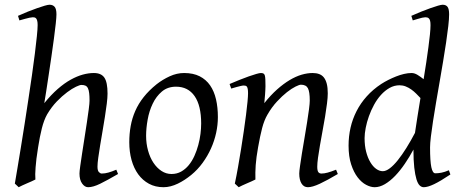

<svg xmlns="http://www.w3.org/2000/svg" viewBox="-20 -762 1923 802"><path d="M473.1 -35.2Q427.7 -8.8 398.2 5.6Q368.7 20 348.1 20Q334 20 323 4.6Q312 -10.7 312 -37.1Q312 -45.9 315.2 -68.6Q318.4 -91.3 323 -121.6Q327.6 -151.9 333 -186Q338.4 -220.2 343 -251Q347.7 -281.7 350.8 -306.2Q354 -330.6 354 -341.8Q354 -360.4 352.5 -372.8Q351.1 -385.3 347.4 -393.1Q343.8 -400.9 337.2 -404.1Q330.6 -407.2 319.8 -407.2Q313.5 -407.2 297.4 -399.7Q281.2 -392.1 260.5 -376.7Q239.7 -361.3 217.5 -338.4Q195.3 -315.4 176.8 -284.2Q163.6 -260.7 154.8 -225.8Q146 -190.9 139.2 -147Q134.8 -120.1 132.3 -99.6Q129.9 -79.1 128.7 -63.2Q127.4 -47.4 127.2 -34.9Q127 -22.5 127.9 -12.2Q121.6 -8.8 112.1 -4.6Q102.5 -0.5 92.5 3.9Q82.5 8.3 73.2 12.5Q64 16.6 58.1 20L42 4.9Q46.4 -21.5 53 -60.3Q59.6 -99.1 67.1 -145.8Q74.7 -192.4 82.8 -244.1Q90.8 -295.9 98.6 -347.4Q106.4 -398.9 113.5 -448Q120.6 -497.1 125.7 -538.3Q130.9 -579.6 134 -610.6Q137.2 -641.6 137.2 -657.2Q137.2 -668.5 135.5 -675Q133.8 -681.6 131.1 -684.8Q128.4 -688 124.8 -689Q121.1 -689.9 117.2 -689.9Q112.8 -689.9 103.3 -688Q93.8 -686 84.5 -683.3Q75.2 -680.7 68.1 -678.7Q61 -676.8 61 -676.8L55.2 -695.8Q75.7 -705.1 96.4 -713.4Q117.2 -721.7 135.3 -728Q153.3 -734.4 167 -738.3Q180.7 -742.2 187 -742.2Q200.7 -742.2 208.3 -733.4Q215.8 -724.6 215.8 -702.1Q215.8 -690.4 212.9 -663.3Q210 -636.2 205.3 -601.1Q200.7 -565.9 194.8 -525.9Q189 -485.8 183.3 -448.5Q177.7 -411.1 172.9 -379.9Q168 -348.6 165 -331.1Q193.4 -366.2 221.2 -390.4Q249 -414.6 275.4 -429.2Q301.8 -443.8 325.9 -450.4Q350.1 -457 372.1 -457Q402.8 -457 416 -437.7Q429.2 -418.5 429.2 -371.1Q429.2 -354 426 -328.6Q422.9 -303.2 418.2 -273.9Q413.6 -244.6 408.2 -213.4Q402.8 -182.1 398.2 -154.1Q393.6 -126 390.4 -102.8Q387.2 -79.6 387.2 -65.9Q387.2 -49.3 393.1 -43.2Q398.9 -37.1 404.8 -37.1Q418.5 -37.1 433.1 -41.3Q447.8 -45.4 465.8 -53.2L473.1 -35.2Z M820.3 -246.1Q820.3 -320.8 793 -360.4Q765.6 -399.9 715.3 -399.9Q680.2 -399.9 656.2 -379.6Q632.3 -359.4 617.7 -328.6Q603 -297.9 596.7 -262Q590.3 -226.1 590.3 -194.8Q590.3 -162.1 598.4 -133.1Q606.4 -104 620.8 -82.3Q635.3 -60.5 654.5 -47.9Q673.8 -35.2 696.3 -35.2Q718.8 -35.2 736.6 -45.2Q754.4 -55.2 768.3 -72Q782.2 -88.9 792 -110.6Q801.8 -132.3 808.1 -155.8Q814.5 -179.2 817.4 -202.6Q820.3 -226.1 820.3 -246.1ZM890.1 -272.9Q890.1 -240.2 882.8 -206.8Q875.5 -173.3 861.3 -141.8Q847.2 -110.4 826.4 -81.8Q805.7 -53.2 778.3 -30.8Q765.6 -20.5 751.5 -11.2Q737.3 -2 722.7 5.1Q708 12.2 692.9 16.1Q677.7 20 663.1 20Q628.9 20 602.3 5.6Q575.7 -8.8 557.4 -33.9Q539.1 -59.1 529.5 -93.5Q520 -127.9 520 -168Q520 -203.1 525.9 -235.6Q531.7 -268.1 544.9 -298.3Q558.1 -328.6 580.1 -356.4Q602.1 -384.3 634.3 -410.2Q659.2 -429.7 689 -443.4Q718.8 -457 749 -457Q787.1 -457 814 -443.4Q840.8 -429.7 857.7 -405.3Q874.5 -380.9 882.3 -347.2Q890.1 -313.5 890.1 -272.9Z M1391.1 -35.2Q1346.7 -8.8 1315.7 5.6Q1284.7 20 1266.1 20Q1249 20 1239.5 4.6Q1230 -10.7 1230 -37.1Q1230 -45.9 1233.2 -68.6Q1236.3 -91.3 1241.2 -121.6Q1246.1 -151.9 1252 -186Q1257.8 -220.2 1262.7 -251Q1267.6 -281.7 1270.8 -306.2Q1273.9 -330.6 1273.9 -341.8Q1273.9 -378.9 1266.1 -393.6Q1258.3 -408.2 1236.8 -408.2Q1230.5 -408.2 1214.6 -400.4Q1198.7 -392.6 1178.7 -377Q1158.7 -361.3 1137 -337.9Q1115.2 -314.5 1097.2 -283.2Q1083.5 -259.8 1075 -227.1Q1066.4 -194.3 1058.1 -147Q1050.3 -103.5 1048.1 -72.3Q1045.9 -41 1046.9 -12.2Q1040.5 -8.8 1031 -4.6Q1021.5 -0.5 1011.5 3.9Q1001.5 8.3 992.2 12.5Q982.9 16.6 977.1 20L960.9 4.9Q967.8 -27.3 974.4 -64.9Q981 -102.5 987.1 -140.4Q993.2 -178.2 998.5 -215.1Q1003.9 -252 1007.8 -283Q1011.7 -314 1013.9 -337.2Q1016.1 -360.4 1016.1 -372.1Q1016.1 -383.3 1014.9 -389.9Q1013.7 -396.5 1011.5 -399.7Q1009.3 -402.8 1005.9 -403.8Q1002.4 -404.8 998 -404.8Q993.7 -404.8 985.1 -402.8Q976.6 -400.9 967.8 -398.4Q959 -396 952.4 -394Q945.8 -392.1 945.8 -392.1L939 -411.1Q959.5 -419.9 980.2 -428.2Q1001 -436.5 1019 -442.9Q1037.1 -449.2 1050.5 -453.1Q1064 -457 1069.8 -457Q1076.7 -457 1080.6 -454.8Q1084.5 -452.6 1086.2 -446.8Q1087.9 -440.9 1088.4 -430.2Q1088.9 -419.4 1088.9 -401.9Q1088.9 -396.5 1088.4 -387.2Q1087.9 -377.9 1087.2 -367.4Q1086.4 -356.9 1085.4 -346.9Q1084.5 -336.9 1084 -331.1Q1110.4 -364.3 1137.2 -388.2Q1164.1 -412.1 1189.9 -427.5Q1215.8 -442.9 1240 -450Q1264.2 -457 1286.1 -457Q1301.3 -457 1313.2 -452.6Q1325.2 -448.2 1333 -438.2Q1340.8 -428.2 1345 -411.9Q1349.1 -395.5 1349.1 -372.1Q1349.1 -355 1345.9 -329.6Q1342.8 -304.2 1337.9 -274.7Q1333 -245.1 1327.1 -213.9Q1321.3 -182.6 1316.4 -154.3Q1311.5 -126 1308.3 -102.8Q1305.2 -79.6 1305.2 -65.9Q1305.2 -49.3 1309.6 -43.2Q1314 -37.1 1322.8 -37.1Q1334 -37.1 1348.6 -41Q1363.3 -44.9 1383.8 -53.2L1391.1 -35.2Z M1713.4 -207Q1717.8 -236.3 1723.6 -273.7Q1729.5 -311 1736.3 -352.5Q1728 -361.3 1718.5 -370.8Q1709 -380.4 1698 -388.2Q1687 -396 1674.8 -400.9Q1662.6 -405.8 1648.9 -405.8Q1627 -405.8 1607.4 -394.8Q1587.9 -383.8 1571.5 -365.7Q1555.2 -347.7 1542.5 -324.5Q1529.8 -301.3 1521 -276.6Q1512.2 -252 1507.6 -228Q1502.9 -204.1 1502.9 -185.1Q1502.9 -153.3 1509.5 -127.9Q1516.1 -102.5 1526.9 -84.5Q1537.6 -66.4 1551.3 -56.6Q1564.9 -46.9 1579.1 -46.9Q1592.3 -46.9 1608.4 -59.1Q1624.5 -71.3 1641.8 -93Q1659.2 -114.7 1677.5 -144Q1695.8 -173.3 1713.4 -207ZM1861.3 -33.2Q1819.8 -5.4 1793.2 7.3Q1766.6 20 1750 20Q1740.7 20 1732.9 12.5Q1725.1 4.9 1719.5 -13.4Q1713.9 -31.7 1710.4 -62Q1707 -92.3 1707 -137.2Q1690.4 -106.4 1671.1 -78.1Q1651.9 -49.8 1630.9 -27.8Q1609.9 -5.9 1587.9 7.1Q1565.9 20 1544.9 20Q1528.3 20 1509.3 10Q1490.2 0 1473.9 -21.2Q1457.5 -42.5 1446.8 -75.4Q1436 -108.4 1436 -153.8Q1436 -192.4 1444.3 -228.8Q1452.6 -265.1 1469.5 -298.1Q1486.3 -331.1 1512 -359.6Q1537.6 -388.2 1572.3 -411.1Q1585.9 -419.9 1601.8 -428Q1617.7 -436 1634.3 -442.6Q1650.9 -449.2 1667.5 -453.1Q1684.1 -457 1699.2 -457Q1711.4 -457 1724.1 -449.2Q1736.8 -441.4 1749.5 -431.2Q1755.4 -466.8 1760.5 -501Q1765.6 -535.2 1769.5 -564.7Q1773.4 -594.2 1775.9 -618.2Q1778.3 -642.1 1778.3 -657.2Q1778.3 -668.5 1776.6 -675Q1774.9 -681.6 1771.7 -684.8Q1768.6 -688 1764.6 -689Q1760.7 -689.9 1756.3 -689.9Q1752 -689.9 1743.4 -688Q1734.9 -686 1726.1 -683.3Q1717.3 -680.7 1710.7 -678.7Q1704.1 -676.8 1704.1 -676.8L1698.2 -695.8Q1718.8 -705.1 1739.5 -713.4Q1760.3 -721.7 1778.1 -728Q1795.9 -734.4 1809.6 -738.3Q1823.2 -742.2 1829.1 -742.2Q1842.8 -742.2 1849.4 -733.4Q1856 -724.6 1856 -702.1Q1856 -683.1 1852.5 -652.8Q1849.1 -622.6 1843.5 -585Q1837.9 -547.4 1830.8 -504.9Q1823.7 -462.4 1816.2 -419.2Q1808.6 -376 1801.5 -334Q1794.4 -292 1788.8 -255.9Q1783.2 -219.7 1779.8 -191.2Q1776.4 -162.6 1776.4 -146Q1776.4 -89.4 1781.7 -63.7Q1787.1 -38.1 1798.3 -38.1Q1811 -38.1 1824.5 -40.8Q1837.9 -43.5 1855 -50.8L1861.3 -33.2Z"/></svg>

Font: GentiumAlt
Style: Italic
Weight: 400
Italic angle: -7°
Designer: J. Victor Gaultney
Version: Version 1.02; 2005; OFL release